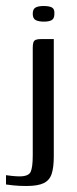

<svg xmlns="http://www.w3.org/2000/svg" viewBox="-43 -529 257 639"><path d="M45 90Q21 90 2 88Q-17 86 -23 85V54Q-18 55 -3 56.5Q12 58 22 58Q52 58 59 43Q66 28 66 -12V-370Q66 -381 68 -387.5Q70 -394 76 -396.5Q82 -399 94 -399H136V-8Q136 28 129 49.5Q122 71 102.5 80.5Q83 90 45 90ZM103 -457Q86 -457 76 -462Q66 -467 66 -483Q66 -499 75.5 -504Q85 -509 102 -509Q121 -509 130 -504Q139 -499 138 -483Q138 -467 129 -462Q120 -457 103 -457Z"/></svg>

Font: Genos Thin
Style: Regular
Weight: 400
Version: Version 1.010